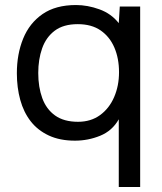

<svg xmlns="http://www.w3.org/2000/svg" viewBox="-20 -553 644 763"><path d="M452 190V-79Q426 -33 378 -13.5Q330 6 278 6Q218 6 174 -14.5Q130 -35 102 -71Q74 -107 60.5 -156Q47 -205 47 -262Q47 -338 72 -399.5Q97 -461 149 -497Q201 -533 282 -533Q328 -533 375 -516Q422 -499 452 -461L456 -527H537V190ZM290 -69Q341 -69 377.5 -95.5Q414 -122 433.5 -167Q453 -212 453 -266Q453 -321 434.5 -364Q416 -407 380 -432Q344 -457 289 -457Q232 -457 197.5 -431Q163 -405 147.5 -361Q132 -317 132 -263Q132 -207 148 -163Q164 -119 199 -94Q234 -69 290 -69Z"/></svg>

Font: Onest
Style: Regular
Weight: 400
Designer: Dmitri Voloshin, Andrey Kudryavtsev
Foundry: Dmitri Voloshin, Andrey Kudryavtsev
Version: Version 1.000;gftools[0.9.33]